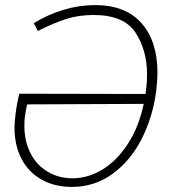

<svg xmlns="http://www.w3.org/2000/svg" viewBox="-20 -722 703 756"><path d="M600 -436Q600 -405 595 -363Q581 -259 537 -173.5Q493 -88 422.5 -37Q352 14 263 14Q195 14 143.5 -15Q92 -44 64.5 -97Q37 -150 37 -220Q37 -237 41 -271Q45 -307 56 -353L553 -352L555 -366Q559 -398 559 -429Q559 -524 513.5 -593.5Q468 -663 348 -663Q291 -663 241.5 -647.5Q192 -632 129 -600L113 -631Q169 -665 230.5 -683.5Q292 -702 354 -702Q474 -702 537 -631Q600 -560 600 -436ZM546 -313 87 -311Q81 -286 78 -263Q76 -250 76 -226Q76 -166 100 -119Q124 -72 167.5 -46Q211 -20 265 -20Q326 -20 382.5 -54Q439 -88 482.5 -154Q526 -220 546 -313Z"/></svg>

Font: Bellota Text Light
Style: Italic
Weight: 300
Italic angle: -7.5°
Designer: Kemie Guaida
Foundry: Kemie Guaida
Version: Version 4.001